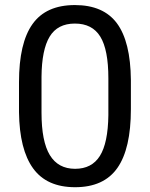

<svg xmlns="http://www.w3.org/2000/svg" viewBox="-20 -741 602 770"><path d="M504.9 -303.2Q504.9 -144.5 450.7 -67.4Q396.5 9.8 281.2 9.8Q167.5 9.8 112.8 -65.7Q58.1 -141.1 56.2 -291V-411.6Q56.2 -568.4 110.4 -644.5Q164.6 -720.7 280.3 -720.7Q395 -720.7 449.2 -647.2Q503.4 -573.7 504.9 -420.4ZM414.6 -426.8Q414.6 -541.5 382.3 -594Q350.1 -646.5 280.3 -646.5Q210.9 -646.5 179.2 -594.2Q147.5 -542 146.5 -433.6V-289.1Q146.5 -173.8 179.9 -118.9Q213.4 -64 281.2 -64Q348.1 -64 380.6 -115.7Q413.1 -167.5 414.6 -278.8Z"/></svg>

Font: SteelSelectRoboto
Style: Roboto-Regular
Weight: 400
Designer: Google
Version: Version 2.137; 2017